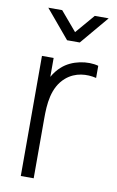

<svg xmlns="http://www.w3.org/2000/svg" viewBox="-86 -803 520 850"><g transform="rotate(10 174.0 -377.5)"><path d="M332 -755H269.5L196 -669L123 -755H60.5L167.5 -627.5H224.5ZM160.5 -502.5C147 -491 133.5 -474.5 122.5 -455V-540H70V0H128V-267.5C128 -333 132 -409.5 187.5 -457.5C229 -493 280.5 -495.5 323 -485.5V-540C275.5 -553.5 203.5 -542 160.5 -502.5Z"/></g></svg>

Font: Hauora Light
Style: Regular
Weight: 300
Designer: Wayne Shih
Foundry: WCYS
Version: Version 1.001;hotconv 1.0.109;makeotfexe 2.5.65596